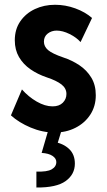

<svg xmlns="http://www.w3.org/2000/svg" viewBox="-20 -561 459 824"><path d="M214.4 7.8Q162.1 7.8 111.3 -13.7Q60.5 -35.2 26.9 -65.9L74.2 -177.2Q102.1 -145.5 137.7 -125Q173.3 -104.5 205.6 -104.5Q233.9 -104.5 249.5 -120.1Q265.1 -135.7 265.1 -157.7Q265.1 -182.1 243.7 -198.7Q222.2 -215.3 180.7 -229Q141.6 -242.2 110.6 -263.7Q79.6 -285.2 61.5 -316.2Q43.5 -347.2 43.5 -388.2Q43.5 -435.1 66.9 -469.2Q90.3 -503.4 129.6 -522Q168.9 -540.5 216.3 -540.5Q260.7 -540.5 303 -525.1Q345.2 -509.8 375 -483.9L325.7 -380.4Q308.1 -400.4 278.6 -415Q249 -429.7 223.1 -429.7Q201.2 -429.7 184.8 -417Q168.5 -404.3 168.5 -382.3Q168.5 -361.3 186.5 -345.9Q204.6 -330.6 251.5 -314.5Q289.1 -302.2 320.8 -281Q352.5 -259.8 371.8 -228Q391.1 -196.3 391.1 -152.3Q391.1 -105 367.4 -68.8Q343.8 -32.7 303.7 -12.5Q263.7 7.8 214.4 7.8ZM136.2 243.7V175.3Q181.6 177.2 201.7 165.8Q221.7 154.3 221.7 134.3Q221.7 119.1 205.6 108.2Q189.5 97.2 158.7 95.2L186.5 0H243.7L219.2 80.1L213.4 48.3Q252.4 55.2 276.9 78.6Q301.3 102.1 301.3 141.1Q301.3 187.5 261.7 216.1Q222.2 244.6 136.2 243.7Z"/></svg>

Font: Reddit Sans Condensed
Style: Bold
Weight: 700
Designer: Stephen Hutchings
Foundry: Reddit
Version: Version 1.014